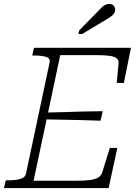

<svg xmlns="http://www.w3.org/2000/svg" viewBox="-39 -952 688 972"><path d="M555 -203 511 0H-19L-10 -39H0Q38 -39 63.5 -46Q89 -53 93 -75L212 -635Q217 -657 194.5 -664Q172 -671 135 -671H124L133 -710H624L588 -532H552L561 -629Q563 -647 552 -656.5Q541 -666 515 -669.5Q489 -673 446 -673H266L131 -37H345Q388 -37 415.5 -40.5Q443 -44 458.5 -53.5Q474 -63 479 -81L517 -203ZM185 -382Q235 -383 284 -384.5Q333 -386 382.5 -387.5Q432 -389 481 -389L470 -341Q422 -343 373 -344Q324 -345 275.5 -346Q227 -347 178 -348ZM452 -890Q465 -903 474 -912.5Q483 -922 493 -927Q503 -932 514 -932Q529 -932 536.5 -923Q544 -914 544 -903Q544 -892 538.5 -884Q533 -876 522 -868Q511 -860 494 -850L377 -780H358L362 -798Z"/></svg>

Font: Roboto Serif 20pt Thin
Style: Italic
Weight: 250
Italic angle: -10°
Version: Version 1.007